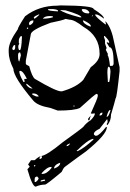

<svg xmlns="http://www.w3.org/2000/svg" viewBox="-20 -658 488 722"><path d="M195.3 -636.7 208 -637.7Q332 -636.7 332 -624Q371.1 -599.6 371.1 -587.9Q349.6 -603.5 342.8 -603.5H337.9V-602.5Q338.9 -594.7 376 -566.4H378.9L376 -577.1H377.9Q399.4 -552.7 409.2 -499L429.7 -405.3V-390.6Q418.9 -289.1 415 -289.1Q410.2 -269.5 397.5 -227.5Q397.5 -203.1 383.8 -187.5L381.8 -188.5V-193.4L384.8 -198.2L383.8 -209H381.8L354.5 -173.8Q333 -164.1 333 -154.3Q333 -150.4 338.9 -147.5H341.8Q352.5 -147.5 378.9 -180.7H380.9L381.8 -179.7Q381.8 -152.3 303.7 -88.9Q281.2 -73.2 223.6 -30.3Q217.8 -25.4 211.9 -11.7Q155.3 36.1 149.4 36.1Q131.8 36.1 114.3 43.9Q101.6 43.9 83 -21.5L91.8 -31.2L85.9 -39.1V-40L96.7 -55.7H110.4Q127 -70.3 132.8 -70.3Q127.9 -65.4 127.9 -61.5H128.9L129.9 -60.5H131.8Q135.7 -61.5 137.7 -65.4V-70.3H134.8V-71.3Q155.3 -73.2 215.8 -123Q285.2 -172.9 293 -180.7Q304.7 -196.3 321.3 -206.1Q336.9 -222.7 336.9 -230.5V-231.4H333L326.2 -230.5L321.3 -231.4Q347.7 -289.1 347.7 -296.9V-301.8L344.7 -304.7H342.8Q337.9 -304.7 280.3 -252Q259.8 -242.2 197.3 -242.2L169.9 -252Q121.1 -260.7 105.5 -279.3Q30.3 -368.2 30.3 -399.4Q12.7 -434.6 12.7 -461.9V-470.7Q12.7 -499 46.9 -547.9Q46.9 -554.7 74.2 -596.7Q126 -636.7 195.3 -636.7ZM178.7 -624H161.1V-621.1Q161.1 -617.2 198.2 -615.2V-617.2Q198.2 -622.1 178.7 -624ZM290 -624 287.1 -621.1Q292 -607.4 313.5 -607.4L316.4 -611.3Q309.6 -624 293.9 -624ZM210 -620.1H206.1Q220.7 -608.4 280.3 -592.8H286.1Q286.1 -601.6 226.6 -619.1ZM107.4 -592.8V-590.8Q107.4 -587.9 110.4 -587.9Q117.2 -591.8 127.9 -602.5L127 -603.5H125Q110.4 -597.7 107.4 -592.8ZM327.1 -600.6 325.2 -597.7V-596.7H327.1L329.1 -599.6V-600.6ZM141.6 -588.9V-587.9H142.6Q161.1 -587.9 178.7 -592.8V-596.7L168.9 -597.7Q148.4 -597.7 141.6 -588.9ZM95.7 -528.3 77.1 -429.7V-418Q78.1 -414.1 89.8 -409.2Q100.6 -369.1 111.3 -361.3Q190.4 -314.5 210 -314.5H212.9Q267.6 -330.1 293 -357.4L321.3 -405.3Q354.5 -429.7 354.5 -454.1V-456.1Q354.5 -522.5 293 -557.6Q259.8 -584 241.2 -584L226.6 -586.9Q214.8 -581.1 169.9 -572.3Q95.7 -544.9 95.7 -528.3ZM88.9 -567.4 91.8 -563.5H92.8Q105.5 -570.3 105.5 -578.1V-581.1H100.6Q88.9 -578.1 88.9 -567.4ZM294.9 -581.1H292Q292 -568.4 320.3 -557.6L321.3 -559.6V-560.5Q321.3 -568.4 294.9 -581.1ZM83 -554.7 81.1 -552.7V-550.8L83 -548.8L86.9 -552.7ZM50.8 -504.9V-496.1L52.7 -494.1L48.8 -486.3V-477.5Q50.8 -469.7 52.7 -469.7H54.7Q60.5 -469.7 62.5 -518.6L61.5 -522.5H58.6Q50.8 -514.6 50.8 -504.9ZM374 -522.5H371.1V-518.6L375 -506.8V-494.1L380.9 -477.5L377.9 -470.7L385.7 -455.1L384.8 -450.2Q389.6 -445.3 393.6 -410.2H402.3Q407.2 -413.1 407.2 -419.9V-421.9Q407.2 -480.5 391.6 -480.5L381.8 -496.1V-499H383.8L387.7 -497.1H390.6V-499Q390.6 -505.9 374 -522.5ZM26.4 -477.5V-472.7L30.3 -469.7H31.2Q37.1 -470.7 37.1 -480.5V-488.3H33.2Q31.2 -488.3 26.4 -477.5ZM47.9 -449.2Q47.9 -426.8 52.7 -426.8L58.6 -450.2Q56.6 -460.9 54.7 -460.9H52.7Q47.9 -459 47.9 -449.2ZM383.8 -383.8 385.7 -349.6H390.6Q394.5 -364.3 395.5 -388.7Q394.5 -407.2 388.7 -407.2Q383.8 -407.2 383.8 -383.8ZM52.7 -388.7Q52.7 -377 68.4 -349.6H72.3V-351.6L71.3 -360.4L72.3 -361.3H80.1V-363.3Q66.4 -391.6 55.7 -391.6Q52.7 -391.6 52.7 -388.7ZM81.1 -342.8H79.1V-338.9Q89.8 -325.2 100.6 -325.2H101.6V-326.2ZM105.5 -306.6H101.6V-301.8Q114.3 -294.9 120.1 -294.9H125V-296.9Q118.2 -306.6 105.5 -306.6ZM260.7 -260.7H255.9V-257.8H258.8L260.7 -258.8ZM380.9 -219.7 381.8 -218.8Q388.7 -218.8 395.5 -243.2V-244.1H393.6Q387.7 -244.1 380.9 -219.7ZM354.5 -226.6V-223.6H355.5Q365.2 -223.6 365.2 -233.4V-234.4H363.3Q356.4 -233.4 354.5 -226.6ZM311.5 -211.9 321.3 -223.6Q316.4 -209 316.4 -206.1H311.5ZM268.6 -91.8V-90.8L270.5 -89.8H272.5Q295.9 -100.6 331.1 -132.8V-135.7H329.1Q309.6 -131.8 270.5 -92.8ZM230.5 -110.4V-108.4Q237.3 -108.4 243.2 -117.2L242.2 -118.2H241.2Q231.4 -114.3 230.5 -110.4ZM183.6 -28.3V-24.4H184.6Q206.1 -33.2 206.1 -43.9V-45.9Q187.5 -40 183.6 -28.3ZM109.4 -37.1 107.4 -34.2 109.4 -31.2 113.3 -36.1V-37.1ZM135.7 -5.9 138.7 -3.9Q156.2 -3.9 173.8 -26.4V-30.3H171.9Q157.2 -30.3 135.7 -5.9ZM110.4 15.6V26.4H114.3Q125 18.6 125 12.7V11.7L120.1 5.9Q110.4 5.9 110.4 15.6ZM132.8 22.5V24.4H135.7L149.4 21.5V17.6H144.5Q132.8 19.5 132.8 22.5Z"/></svg>

Font: Love Ya Like A Sister
Style: Regular
Weight: 400
Designer: Kimberly Geswein
Foundry: Kimberly Geswein
Version: Version 1.002 2007